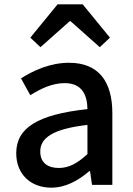

<svg xmlns="http://www.w3.org/2000/svg" viewBox="-20 -854 615 887"><path d="M217 13C283 13 342 -20 392 -63H396L405 0H499V-331C499 -477 436 -564 299 -564C211 -564 134 -528 77 -492L120 -414C167 -444 221 -470 279 -470C360 -470 383 -414 384 -350C155 -325 55 -264 55 -146C55 -49 122 13 217 13ZM252 -78C203 -78 166 -100 166 -154C166 -216 221 -258 384 -277V-142C339 -101 300 -78 252 -78ZM120 -680 167 -636 302 -756H306L441 -636L488 -680L362 -834H246Z"/></svg>

Font: Noto Sans HK Medium
Style: Regular
Weight: 500
Designer: Ryoko NISHIZUKA 西塚涼子 (kana, bopomofo & ideographs); Paul D. Hunt (Latin, Greek & Cyrillic); Sandoll Communications 산돌커뮤니
Foundry: Adobe
Version: Version 2.002;hotconv 1.0.116;makeotfexe 2.5.65601